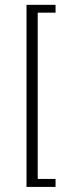

<svg xmlns="http://www.w3.org/2000/svg" viewBox="-20 -585 286 778"><path d="M205.1 172.4H87.4V-565.4H205.1V-533.7H132.8V140.1H205.1Z"/></svg>

Font: Lateef ExtraLight
Style: Regular
Weight: 200
Designer: SIL International
Foundry: SIL International
Version: Version 4.200